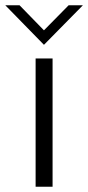

<svg xmlns="http://www.w3.org/2000/svg" viewBox="-48 -710 335 730"><path d="M119.1 -539.6 -27.8 -689.9H26.4L119.1 -594.7L212.9 -689.9H267.1ZM87.4 0V-487.8H151.9V0Z"/></svg>

Font: HK Grotesk Legacy
Style: Regular
Weight: 400
Designer: Alfredo Marco Pradil
Foundry: Hanken Design Co.
Version: Version 2.022;PS 002.022;hotconv 1.0.88;makeotf.lib2.5.64775